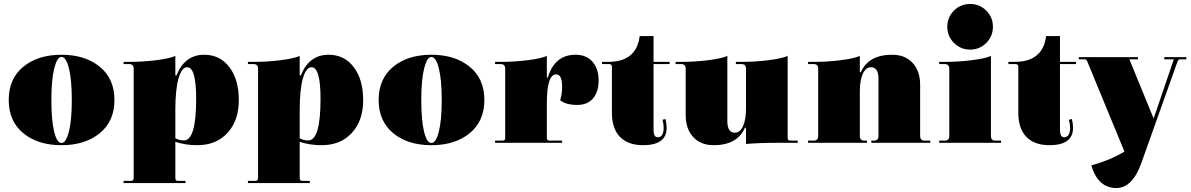

<svg xmlns="http://www.w3.org/2000/svg" viewBox="-20 -720 6007 968"><path d="M483 -48.5Q409 12 290 12Q171 12 97.5 -48.5Q24 -109 24 -216Q24 -323 97.5 -383.5Q171 -444 290 -444Q409 -444 483 -383.5Q557 -323 557 -216Q557 -109 483 -48.5ZM290 -433Q268 -433 253.5 -375.5Q239 -318 239 -216Q239 -113 253 -56Q267 1 290 1Q313 1 327.5 -56.5Q342 -114 342 -216Q342 -318 327.5 -375.5Q313 -433 290 -433Z M603 203V192H640Q654 192 654 178V-374Q654 -397 631 -397H603V-408H631Q700 -408 767.5 -416.5Q835 -425 864 -438V-340H870Q911 -444 1010 -444Q1089 -444 1136.5 -381.5Q1184 -319 1184 -215Q1184 -112 1127 -50Q1070 12 975 12Q915 12 864 -5V178Q864 192 878 192H915V203ZM907 -12Q969 -12 969 -221Q969 -381 924 -381Q896 -381 880 -324.5Q864 -268 864 -166V-23Q884 -12 907 -12Z M1230 203V192H1267Q1281 192 1281 178V-374Q1281 -397 1258 -397H1230V-408H1258Q1327 -408 1394.5 -416.5Q1462 -425 1491 -438V-340H1497Q1538 -444 1637 -444Q1716 -444 1763.5 -381.5Q1811 -319 1811 -215Q1811 -112 1754 -50Q1697 12 1602 12Q1542 12 1491 -5V178Q1491 192 1505 192H1542V203ZM1534 -12Q1596 -12 1596 -221Q1596 -381 1551 -381Q1523 -381 1507 -324.5Q1491 -268 1491 -166V-23Q1511 -12 1534 -12Z M2348 -48.5Q2274 12 2155 12Q2036 12 1962.5 -48.5Q1889 -109 1889 -216Q1889 -323 1962.5 -383.5Q2036 -444 2155 -444Q2274 -444 2348 -383.5Q2422 -323 2422 -216Q2422 -109 2348 -48.5ZM2155 -433Q2133 -433 2118.5 -375.5Q2104 -318 2104 -216Q2104 -113 2118 -56Q2132 1 2155 1Q2178 1 2192.5 -56.5Q2207 -114 2207 -216Q2207 -318 2192.5 -375.5Q2178 -433 2155 -433Z M2476 0V-11H2513Q2527 -11 2527 -23V-374Q2527 -397 2504 -397H2476V-408H2504Q2573 -408 2640.5 -416.5Q2708 -425 2737 -438V-329H2742Q2776 -444 2882 -444Q2936 -444 2967 -409Q2998 -374 2998 -315Q2998 -256 2969.5 -223.5Q2941 -191 2891 -191Q2831 -191 2804 -215Q2814 -243 2814 -283Q2814 -345 2784 -345Q2737 -345 2737 -200V-25Q2737 -11 2751 -11H2814V0Z M3222 12Q3146 12 3105.5 -30Q3065 -72 3065 -152V-383Q3065 -397 3051 -397H3015V-408H3046Q3189 -408 3205 -538H3275V-408H3356V-397H3275V-65Q3275 -28 3296 -28Q3326 -28 3326 -76Q3326 -96 3320 -116L3335 -120Q3341 -96 3341 -76Q3341 12 3222 12Z M3578 12Q3513 12 3475 -29Q3437 -70 3437 -140V-374Q3437 -397 3414 -397H3386V-408H3414Q3483 -408 3550.5 -416.5Q3618 -425 3647 -438V-109Q3647 -51 3685 -51Q3711 -51 3726 -84Q3741 -117 3741 -172V-374Q3741 -397 3718 -397H3690V-408H3718Q3787 -408 3854.5 -416.5Q3922 -425 3951 -438V-25Q3951 -11 3965 -11H4002V0H3909Q3801 0 3741 6V-76H3736Q3697 12 3578 12Z M4054 0V-11H4082Q4105 -11 4105 -34V-374Q4105 -397 4082 -397H4054V-408H4082Q4151 -408 4218.5 -416.5Q4286 -425 4315 -438V-356H4320Q4359 -444 4478 -444Q4543 -444 4581 -403Q4619 -362 4619 -292V-34Q4619 -11 4642 -11H4670V0H4373V-11H4386Q4409 -11 4409 -34V-323Q4409 -381 4371 -381Q4345 -381 4330 -348Q4315 -315 4315 -260V-34Q4315 -11 4338 -11H4351V0Z M4952.5 -503.5Q4919 -470 4871 -470Q4823 -470 4789.5 -503.5Q4756 -537 4756 -585Q4756 -633 4789.5 -666.5Q4823 -700 4871 -700Q4919 -700 4952.5 -666.5Q4986 -633 4986 -585Q4986 -537 4952.5 -503.5ZM4715 0V-11H4743Q4766 -11 4766 -34V-374Q4766 -397 4743 -397H4715V-408H4743Q4812 -408 4879.5 -416.5Q4947 -425 4976 -438V-34Q4976 -11 4999 -11H5027V0Z M5271 12Q5195 12 5154.5 -30Q5114 -72 5114 -152V-383Q5114 -397 5100 -397H5064V-408H5095Q5238 -408 5254 -538H5324V-408H5405V-397H5324V-65Q5324 -28 5345 -28Q5375 -28 5375 -76Q5375 -96 5369 -116L5384 -120Q5390 -96 5390 -76Q5390 12 5271 12Z M5608 228Q5516 228 5482 114Q5579 87 5649 44L5463 -407Q5458 -421 5449 -421H5419V-432H5717V-421H5674L5796 -123Q5804 -145 5808 -157L5898 -421H5850V-432H5961V-421H5931Q5920 -421 5916 -408L5735 100Q5690 228 5608 228Z"/></svg>

Font: Arapey Black-Display
Style: Regular
Weight: 900
Designer: Eduardo Rodriguez Tunni
Foundry: Eduardo Rodriguez Tunni
Version: Version 4.000